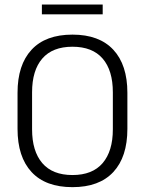

<svg xmlns="http://www.w3.org/2000/svg" viewBox="-20 -800 628 832"><path d="M294 11Q177.5 11 116.8 -54.5Q56 -120 56 -241.5V-398Q56 -519 116.8 -584.5Q177.5 -650 294 -650Q410 -650 471 -584.5Q532 -519 532 -398V-241.5Q532 -120 471 -54.5Q410 11 294 11ZM294 -41.5Q380.5 -41.5 424.8 -93.2Q469 -145 469 -239.5V-400Q469 -495 424.8 -546.2Q380.5 -597.5 294 -597.5Q207.5 -597.5 163.2 -546.2Q119 -495 119 -400V-239.5Q119 -145 163.2 -93.2Q207.5 -41.5 294 -41.5ZM161.5 -738V-780.5H425V-738Z"/></svg>

Font: Anek Latin Light
Style: Regular
Weight: 300
Designer: Yesha Goshar
Foundry: Ek Type
Version: Version 1.003